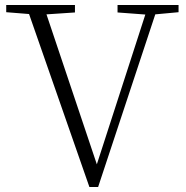

<svg xmlns="http://www.w3.org/2000/svg" viewBox="-20 -743 746 771"><path d="M339 8 84 -723H154L379 -53H360L364 -68L576 -723H616L374 8ZM5 -694V-723H281V-693L147 -684H130ZM452 -693V-723H697V-694L589 -684H572Z"/></svg>

Font: Noto Serif JP ExtraLight ExtraLight
Style: Regular
Weight: 250
Version: Version 2.003-H1;hotconv 1.1.1;makeotfexe 2.6.0